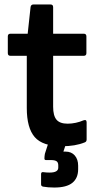

<svg xmlns="http://www.w3.org/2000/svg" viewBox="-20 -643 435 860"><path d="M258 12Q171 12 135.5 -29Q100 -70 100 -159V-393H27Q15 -393 15 -405V-480Q15 -492 27 -492H104L117 -612Q119 -623 130 -623H206Q218 -623 218 -611V-492H355Q367 -492 367 -480V-405Q367 -393 355 -393H218V-165Q218 -125 233 -107Q248 -89 283 -89Q301 -89 319.5 -93Q338 -97 354 -104Q368 -109 368 -95V-18Q368 -8 359 -5Q317 12 258 12ZM223 197Q195 197 173 193Q164 191 164 183V137Q164 127 173 128Q179 129 187.5 129.5Q196 130 202 130Q241 130 241 108V98Q241 84 233 79Q225 74 209 74H186Q179 74 179 67Q179 63 179.5 57Q180 51 181 46L206 -32Q208 -39 216 -39H279Q289 -39 285 -27L264 36H273Q300 36 315 53.5Q330 71 330 99V115Q330 155 304 176Q278 197 223 197Z"/></svg>

Font: Sofia Sans
Style: Bold
Weight: 700
Designer: Botio Nikoltchev, Ani Petrova
Foundry: lettersoup
Version: Version 4.100; ttfautohint (v1.8.4.7-5d5b)